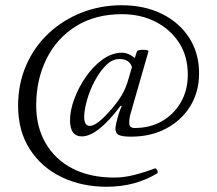

<svg xmlns="http://www.w3.org/2000/svg" viewBox="-20 -696 828 732"><path d="M386 16Q292 16 215.5 -20.5Q139 -57 94 -126.5Q49 -196 49 -293Q49 -377 80 -447.5Q111 -518 165.5 -569Q220 -620 291.5 -648Q363 -676 444 -676Q530 -676 596.5 -643.5Q663 -611 701 -552.5Q739 -494 739 -416Q739 -346 705.5 -291.5Q672 -237 613.5 -206Q555 -175 480 -175Q448 -175 434 -181Q420 -187 420 -206Q420 -212 423.5 -227.5Q427 -243 432.5 -261Q438 -279 444 -291L440 -293Q352 -176 292 -176Q247 -176 247 -238Q247 -275 263.5 -319.5Q280 -364 308 -404Q336 -444 371.5 -469.5Q407 -495 445 -495Q469 -495 494 -475L502 -500Q504 -504 515 -505.5Q526 -507 536.5 -505.5Q547 -504 546 -500L477 -260Q472 -241 473 -224.5Q474 -208 493 -208Q552 -208 597.5 -234Q643 -260 669.5 -306Q696 -352 696 -412Q696 -481 663 -532.5Q630 -584 573 -613Q516 -642 445 -642Q343 -642 269.5 -596Q196 -550 157 -471Q118 -392 118 -294Q118 -212 154 -150Q190 -88 256.5 -53.5Q323 -19 416 -19Q451 -19 489.5 -28.5Q528 -38 571 -54Q574 -56 579 -47Q584 -38 579 -35Q538 -10 490 3Q442 16 386 16ZM323 -216Q350 -216 405 -280Q429 -308 444.5 -333.5Q460 -359 472 -402L483 -440Q474 -471 435 -471Q408 -471 384 -447Q360 -423 341 -387Q322 -351 311.5 -313.5Q301 -276 301 -250Q301 -216 323 -216Z"/></svg>

Font: Junicode
Style: Regular
Weight: 400
Designer: Peter S. Baker
Version: Version 2.100; ttfautohint (v1.8.4)